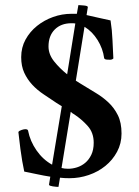

<svg xmlns="http://www.w3.org/2000/svg" viewBox="-20 -688 545 752"><path d="M221 -30Q233 -27 247 -27Q264 -27 281.5 -32.5Q299 -38 313.5 -50Q328 -62 337.5 -81.5Q347 -101 347 -129Q347 -168 324 -194Q301 -220 271 -240Q267 -242 263.5 -244.5Q260 -247 257 -250ZM275 -596Q270 -597 260 -597Q219 -597 194.5 -572.5Q170 -548 170 -506Q170 -475 192 -447.5Q214 -420 243 -397ZM287 -668Q290 -668 296 -667.5Q302 -667 308.5 -666.5Q315 -666 319.5 -664.5Q324 -663 324 -660L319 -629Q342 -624 365.5 -618.5Q389 -613 413 -608Q419 -570 420.5 -531.5Q422 -493 424 -459Q419 -454 411 -454Q408 -454 399 -454.5Q390 -455 388 -460Q383 -498 362 -531.5Q341 -565 311 -583L277 -372Q285 -367 292 -362.5Q299 -358 306 -354Q330 -339 356 -323.5Q382 -308 404.5 -287Q427 -266 441.5 -237Q456 -208 456 -165Q456 -126 438.5 -93.5Q421 -61 392.5 -38Q364 -15 327.5 -2.5Q291 10 252 10Q242 10 233 9.5Q224 9 215 8L209 44Q206 44 199.5 43.5Q193 43 187 42Q181 41 176.5 39.5Q172 38 172 35L177 4Q151 0 126 -5.5Q101 -11 75 -16Q71 -34 67 -57.5Q63 -81 60 -104Q57 -127 55 -145.5Q53 -164 52 -171Q55 -176 64.5 -179Q74 -182 79 -182Q89 -182 90 -176Q98 -135 123 -99Q148 -63 184 -43L222 -272Q217 -275 211.5 -278.5Q206 -282 201 -285Q176 -302 151 -318.5Q126 -335 106.5 -356Q87 -377 75 -403Q63 -429 63 -464Q63 -502 80 -533Q97 -564 125 -586.5Q153 -609 188 -621.5Q223 -634 260 -634H281Z"/></svg>

Font: Vermiglione SemiBold
Style: Regular
Weight: 600
Version: Version 1.000